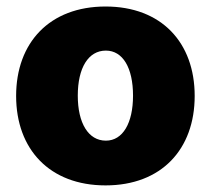

<svg xmlns="http://www.w3.org/2000/svg" viewBox="-20 -557 645 587"><path d="M302.7 9.8C473.6 9.8 575.2 -100.6 575.2 -263.7C575.2 -426.8 473.6 -537.1 302.7 -537.1C131.8 -537.1 29.3 -426.8 29.3 -263.7C29.3 -100.6 131.8 9.8 302.7 9.8ZM303.7 -127C250 -127 217.8 -180.7 217.8 -264.6C217.8 -349.6 250 -402.3 303.7 -402.3C355.5 -402.3 386.7 -349.6 386.7 -264.6C386.7 -180.7 355.5 -127 303.7 -127Z"/></svg>

Font: Pretendard Black
Style: Regular
Weight: 900
Designer: Base glyphs from Inter by Rasmus Andersson; Hangeul glyphs from Noto Sans CJK(Source Han Sans) by Jang Soo-young and Kan
Foundry: Kil Hyung-jin
Version: Version 1.309;Glyphs 3.2 (3225)